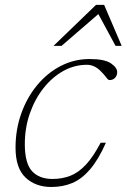

<svg xmlns="http://www.w3.org/2000/svg" viewBox="-20 -736 506 766"><path d="M326.5 -477.5Q277 -477.5 232.5 -452.8Q188 -428 153.5 -384.2Q119 -340.5 99 -283.2Q79 -226 79 -161Q79 -85 107.5 -53.5Q136 -22 189.5 -22Q227.5 -22 260 -34.5Q292.5 -47 322 -78.2Q351.5 -109.5 381.5 -166.5H402.5Q372.5 -99 339.5 -60.5Q306.5 -22 268.8 -6Q231 10 184.5 10Q122 10 82 -27.5Q42 -65 42 -147Q42 -219 64.8 -283Q87.5 -347 128 -396Q168.5 -445 222.2 -472.8Q276 -500.5 337.5 -500.5Q397 -500.5 422.2 -483.5Q447.5 -466.5 447.5 -448.5Q447.5 -434.5 439 -425.5Q430.5 -416.5 417 -416.5Q411.5 -416.5 403.8 -427.2Q396 -438 383 -451Q370.5 -464 356.5 -470.8Q342.5 -477.5 326.5 -477.5ZM193.5 -553 363 -716.5H395.5L465.5 -553H441L367.5 -689H383L225.5 -553Z"/></svg>

Font: Newsreader 9pt ExtraLight
Style: Italic
Weight: 250
Italic angle: -17°
Designer: Hugues Gentile
Foundry: Production Type
Version: Version 1.003